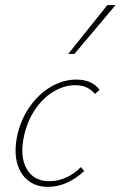

<svg xmlns="http://www.w3.org/2000/svg" viewBox="-20 -723 470 748"><path d="M167 5Q120 5 88.5 -20.5Q57 -46 46 -90.5Q35 -135 47 -194Q61 -258 96 -307.5Q131 -357 178.5 -385Q226 -413 278 -413Q307 -413 329.5 -403.5Q352 -394 368 -373L350 -357Q338 -372 319.5 -381.5Q301 -391 273 -391Q230 -391 189 -366.5Q148 -342 117.5 -297.5Q87 -253 74 -195Q56 -115 83.5 -66Q111 -17 172 -17Q206 -17 238 -31.5Q270 -46 295 -72L308 -57Q279 -29 242.5 -12Q206 5 167 5ZM246 -513 398 -703H430L270 -513Z"/></svg>

Font: Ysabeau Office Thin
Style: Italic
Weight: 250
Italic angle: -12°
Designer: Christian Thalmann (Catharsis Fonts)
Version: Version 2.001;gftools[0.9.30]; featfreeze: tnum,lnum,ss02